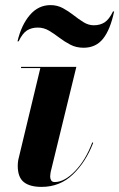

<svg xmlns="http://www.w3.org/2000/svg" viewBox="-20 -722 467 752"><path d="M128 -614Q103.5 -614 85.8 -602.8Q68 -591.5 53 -560H48.5Q63.5 -624 96.8 -663Q130 -702 178 -702Q204.5 -702 226.5 -690Q248.5 -678 268.2 -662.5Q288 -647 307.2 -635Q326.5 -623 347.5 -623Q372 -623 389.8 -634.5Q407.5 -646 422.5 -677H427Q412 -606 383.8 -570.5Q355.5 -535 307.5 -535Q278.5 -535 255.5 -547Q232.5 -559 212.2 -574.5Q192 -590 171.8 -602Q151.5 -614 128 -614ZM345 -162.5Q316 -87 265.2 -38.5Q214.5 10 143 10Q96.5 10 73 -9Q49.5 -28 49.5 -72.5Q49.5 -76.5 50 -83.5Q50.5 -90.5 51.5 -95.5L138 -455.5H62.5V-460H279L178.5 -48.5Q178 -44 177.2 -39Q176.5 -34 176.5 -30Q176.5 -22 180.5 -15.5Q184.5 -9 194.5 -9Q232.5 -9 274 -52Q315.5 -95 341.5 -164.5Z"/></svg>

Font: Bodoni* 36pt
Style: Bold Italic
Weight: 700
Italic angle: -13°
Version: Version 2.3